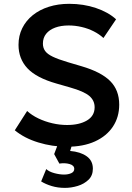

<svg xmlns="http://www.w3.org/2000/svg" viewBox="-20 -734 672 980"><path d="M322 15Q247 15 175.8 -6.8Q104.5 -28.5 55.5 -69L118.5 -167.5Q142.5 -145.5 176 -129.5Q209.5 -113.5 247.2 -104.8Q285 -96 322.5 -96Q385 -96 424 -119.2Q463 -142.5 463 -186.5Q463 -221 436 -244.2Q409 -267.5 336.5 -288L268.5 -307.5Q166 -336.5 120.2 -385.2Q74.5 -434 74.5 -505Q74.5 -551.5 93.5 -590Q112.5 -628.5 147.2 -656.5Q182 -684.5 229.5 -699.5Q277 -714.5 333 -714.5Q406.5 -714.5 469.5 -693.2Q532.5 -672 572.5 -635.5L508 -540Q487 -559.5 458.5 -574Q430 -588.5 397 -596.2Q364 -604 330.5 -604Q291 -604 261.5 -593Q232 -582 215.5 -561.5Q199 -541 199 -511.5Q199 -490 210.2 -474Q221.5 -458 249 -444.8Q276.5 -431.5 325 -417L396 -396Q496.5 -366.5 542.5 -320.2Q588.5 -274 588.5 -200Q588.5 -136.5 556.5 -88Q524.5 -39.5 464.8 -12.2Q405 15 322 15ZM311.5 225Q275.5 225 244.5 215.8Q213.5 206.5 190 192L216 129Q230.5 142.5 257.5 149.8Q284.5 157 307 157Q328 157 343.5 150Q359 143 359 128Q359 110 335 103.2Q311 96.5 283 101L256.5 52.5L284 -20H355.5L338 36.5Q390.5 41 422.2 63.5Q454 86 454 127Q454 162 431.8 183.5Q409.5 205 376.8 215Q344 225 311.5 225Z"/></svg>

Font: Geologica Cursive Medium
Style: Regular
Weight: 500
Designer: Sindre Bremnes, Frode Helland
Foundry: Monokrom Skriftforlag AS
Version: Version 1.010;gftools[0.9.28]